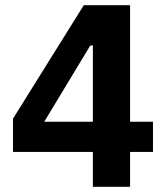

<svg xmlns="http://www.w3.org/2000/svg" viewBox="-20 -718 640 738"><path d="M337 0V-134H30V-262L302 -698H480V-250H568V-134H480V0ZM150 -250H337V-543H327Z"/></svg>

Font: IBM Plex Arabic
Style: Bold
Weight: 700
Designer: Mike Abbink, Paul van der Laan, Pieter van Rosmalen, Wael Morcos, Khajak Apelian
Foundry: Bold Monday
Version: Version 1.0